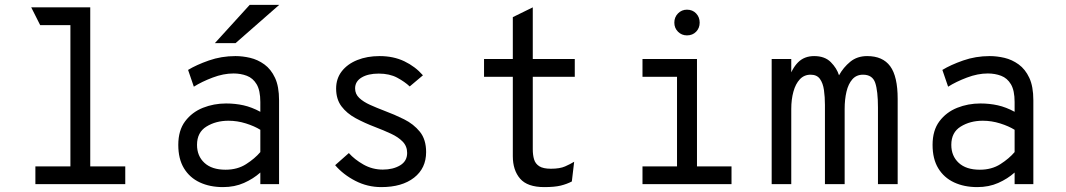

<svg xmlns="http://www.w3.org/2000/svg" viewBox="-20 -752 4352 784"><path d="M267.5 0V-696.5L348.5 -722V0ZM124.5 0V-72.5H491.5V0ZM144 -649.5 107.5 -722H348.5L321 -649.5Z M890.5 12Q837 12 795.8 -7.2Q754.5 -26.5 731.2 -64.8Q708 -103 708 -160.5Q708 -219.5 736 -256.8Q764 -294 808.5 -311.8Q853 -329.5 903 -329.5Q940.5 -329.5 974.2 -322Q1008 -314.5 1043 -295.5V-335.5Q1043 -382.5 1028 -407.8Q1013 -433 988 -442.5Q963 -452 933.5 -452Q892.5 -452 848.2 -435.2Q804 -418.5 771.5 -398L748 -466.5Q781.5 -487 832.8 -505Q884 -523 941.5 -523Q970.5 -523 1001.5 -515.8Q1032.5 -508.5 1059.5 -489Q1086.5 -469.5 1103 -434.2Q1119.5 -399 1119.5 -342.5V0H1043V-47.5Q1014.5 -22 976.2 -5Q938 12 890.5 12ZM901 -59Q949.5 -59 985 -81.8Q1020.5 -104.5 1043 -131V-222Q1019 -237 984 -248Q949 -259 913 -259Q861.5 -259 823 -235.2Q784.5 -211.5 784.5 -160.5Q784.5 -115 814.8 -87Q845 -59 901 -59ZM857.5 -576 999.5 -732H1120L942 -576Z M1537 12Q1480.5 12 1431 -13.5Q1381.5 -39 1348.5 -77.5L1404.5 -127Q1427.5 -101 1464 -80.2Q1500.5 -59.5 1543 -59.5Q1585 -59.5 1613.8 -76.8Q1642.5 -94 1642.5 -127.5Q1642.5 -155 1624.2 -173.8Q1606 -192.5 1576.2 -206.2Q1546.5 -220 1512.5 -233Q1469 -249.5 1432.5 -269.2Q1396 -289 1374.2 -318Q1352.5 -347 1352.5 -390.5Q1352.5 -431 1375.5 -460.8Q1398.5 -490.5 1438.8 -506.8Q1479 -523 1530 -523Q1586.5 -523 1631 -501.8Q1675.5 -480.5 1707 -444.5L1653 -399Q1633 -418 1601.8 -434.8Q1570.5 -451.5 1526.5 -451.5Q1483 -451.5 1456.5 -435.5Q1430 -419.5 1430 -391Q1430 -368 1447 -352Q1464 -336 1491.2 -323.8Q1518.5 -311.5 1550 -299.5Q1590.5 -284.5 1629.8 -265Q1669 -245.5 1694.5 -214Q1720 -182.5 1720 -131Q1720 -65 1670.8 -26.5Q1621.5 12 1537 12Z M2202.5 12Q2133.5 12 2103.8 -22.5Q2074 -57 2074 -114.5V-438.5H1956.5V-511H2074V-682L2155.5 -722V-511H2327V-438.5H2155.5V-142.5Q2155.5 -119 2160.8 -101.2Q2166 -83.5 2182 -73.2Q2198 -63 2229.5 -63Q2266 -63 2287.5 -72.5Q2309 -82 2324.5 -91.5L2315 -11Q2295 -0.5 2269.8 5.8Q2244.5 12 2202.5 12Z M2744.5 -15V-511H2826V-15ZM2603.5 0V-72.5H2967V0ZM2603.5 -438.5V-511H2789.5V-438.5ZM2785 -607.5Q2763.5 -607.5 2748.5 -622.5Q2733.5 -637.5 2733.5 -659.5Q2733.5 -682 2748.5 -697.2Q2763.5 -712.5 2785 -712.5Q2808 -712.5 2822.5 -697.2Q2837 -682 2837 -659.5Q2837 -637.5 2822.5 -622.5Q2808 -607.5 2785 -607.5Z M3131 0V-511H3211V-416.5L3199 -424.5Q3213 -471.5 3238.5 -497.2Q3264 -523 3304.5 -523Q3348 -523 3372.5 -498.2Q3397 -473.5 3406 -444.5Q3423.5 -476.5 3451.8 -499.8Q3480 -523 3521 -523Q3584.5 -523 3615 -481.5Q3645.5 -440 3645.5 -348V0H3565V-313Q3565 -380.5 3553.8 -413.8Q3542.5 -447 3504 -447Q3477 -447 3460.5 -428.2Q3444 -409.5 3436.5 -377.8Q3429 -346 3429 -307.5V0H3348.5V-323.5Q3348.5 -356 3344.5 -384.2Q3340.5 -412.5 3328 -429.8Q3315.5 -447 3290 -447Q3263.5 -447 3246 -428.2Q3228.5 -409.5 3219.8 -377.8Q3211 -346 3211 -307.5V0Z M3970.5 12Q3917 12 3875.8 -7.2Q3834.5 -26.5 3811.2 -64.8Q3788 -103 3788 -160.5Q3788 -219.5 3816 -256.8Q3844 -294 3888.5 -311.8Q3933 -329.5 3983 -329.5Q4020.5 -329.5 4054.2 -322Q4088 -314.5 4123 -295.5V-335.5Q4123 -382.5 4108 -407.8Q4093 -433 4068 -442.5Q4043 -452 4013.5 -452Q3972.5 -452 3928.2 -435.2Q3884 -418.5 3851.5 -398L3828 -466.5Q3861.5 -487 3912.8 -505Q3964 -523 4021.5 -523Q4050.5 -523 4081.5 -515.8Q4112.5 -508.5 4139.5 -489Q4166.5 -469.5 4183 -434.2Q4199.5 -399 4199.5 -342.5V0H4123V-47.5Q4094.5 -22 4056.2 -5Q4018 12 3970.5 12ZM3981 -59Q4029.5 -59 4065 -81.8Q4100.5 -104.5 4123 -131V-222Q4099 -237 4064 -248Q4029 -259 3993 -259Q3941.5 -259 3903 -235.2Q3864.5 -211.5 3864.5 -160.5Q3864.5 -115 3894.8 -87Q3925 -59 3981 -59Z"/></svg>

Font: Overpass Mono Light
Style: Regular
Weight: 400
Monospace: yes
Version: Version 4.000